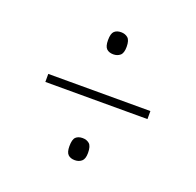

<svg xmlns="http://www.w3.org/2000/svg" viewBox="-88 -674 641 629"><g transform="rotate(20 232.5 -359.0)"><path d="M233 -505Q218 -505 209.5 -513Q201 -521 201 -543Q201 -566 209.5 -574Q218 -582 233 -582Q247 -582 256.5 -574Q266 -566 266 -543Q266 -521 256.5 -513Q247 -505 233 -505ZM55 -344V-372H411V-344ZM233 -136Q218 -136 209.5 -144Q201 -152 201 -173Q201 -197 209.5 -205Q218 -213 233 -213Q247 -213 256.5 -205Q266 -197 266 -173Q266 -152 256.5 -144Q247 -136 233 -136Z"/></g></svg>

Font: Noto Serif Lao Condensed Thin
Style: Regular
Weight: 100
Width: 3
Designer: Monotype Design Team
Foundry: Monotype Imaging Inc.
Version: Version 2.003; ttfautohint (v1.8.4.7-5d5b)